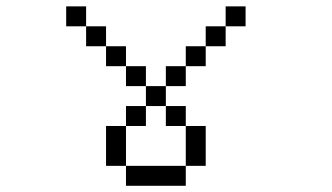

<svg xmlns="http://www.w3.org/2000/svg" viewBox="-20 -645 1040 602"><path d="M250 -562.5H187.5V-625H250ZM250 -562.5H312.5V-500H250ZM312.5 -250H375V-125H312.5ZM312.5 -500H375V-437.5H312.5ZM375 -125H562.5V-62.5H375ZM375 -312.5H437.5V-250H375ZM375 -437.5H437.5V-375H375ZM437.5 -375H500V-312.5H437.5ZM500 -312.5H562.5V-250H500ZM500 -437.5H562.5V-375H500ZM562.5 -250H625V-125H562.5ZM562.5 -500H625V-437.5H562.5ZM625 -562.5H687.5V-500H625ZM687.5 -625H750V-562.5H687.5Z"/></svg>

Font: ChillBitmapSE 16px
Style: Regular
Weight: 400
Designer: Designed by Warren2060
Foundry: ChillType
Version: Version 1.000